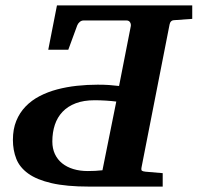

<svg xmlns="http://www.w3.org/2000/svg" viewBox="-20 -691 732 711"><path d="M582.5 0H310.5Q226.1 0 171.1 -12.7Q116.2 -25.4 84.5 -48.3Q52.7 -71.3 40.3 -103Q27.8 -134.8 27.8 -172.9Q27.8 -212.9 40.3 -243.4Q52.7 -273.9 75 -296.9Q97.2 -319.8 127 -335.2Q156.7 -350.6 191.7 -359.9Q226.6 -369.1 264.9 -373.3Q303.2 -377.4 341.8 -377.4Q365.2 -377.4 383.5 -376.2Q401.9 -375 420.9 -372.6L463.9 -591.8Q464.8 -595.2 464.6 -599.1Q464.4 -603 462.6 -606.7Q460.9 -610.4 457.5 -612.8Q454.1 -615.2 448.7 -615.2H289.6Q281.7 -615.2 275.4 -609.9Q269 -604.5 266.1 -597.2L232.9 -506.8H158.7L190.9 -670.9H691.9V-621.1L623 -616.2Q610.8 -615.2 607.9 -600.1L504.4 -72.8Q502 -61.5 505.6 -58.8Q509.3 -56.2 519 -55.2L582.5 -49.8ZM410.6 -314.9Q395 -316.9 372.8 -318.4Q350.6 -319.8 330.6 -319.8Q290 -319.8 260.5 -308.6Q231 -297.4 211.7 -277.1Q192.4 -256.8 183.1 -228.8Q173.8 -200.7 173.8 -167Q173.8 -141.1 183.3 -120.6Q192.9 -100.1 210.2 -86.2Q227.5 -72.3 251.7 -64.9Q275.9 -57.6 305.2 -57.6Q320.8 -57.6 332.5 -58.3Q344.2 -59.1 359.4 -60.5Z"/></svg>

Font: Charis SIL
Style: Bold Italic
Weight: 700
Italic angle: -11°
Foundry: SIL International
Version: Version 4.112